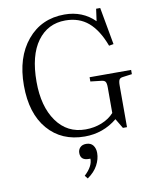

<svg xmlns="http://www.w3.org/2000/svg" viewBox="-104 -808 939 1152"><g transform="rotate(-10 365.5 -232.0)"><path d="M362.8 14.2Q222.2 14.2 138.7 -82.5Q55.2 -179.2 55.2 -350.1Q55.2 -521.5 141.4 -624.8Q227.5 -728 368.2 -728Q478.5 -728 551.8 -654.8L562 -729H586.9L627.9 -502L600.1 -497.1Q563.5 -595.7 507.3 -643.8Q451.2 -691.9 367.2 -691.9Q260.3 -691.9 197 -605.7Q133.8 -519.5 133.8 -358.9Q133.8 -208.5 198.5 -117.7Q263.2 -26.9 375 -26.9Q427.7 -26.9 473.6 -45.2Q519.5 -63.5 548.8 -96.2V-252.9Q548.8 -277.8 542.2 -287.1Q535.6 -296.4 516.1 -297.9L452.1 -305.2V-331.1H705.1V-305.2L649.9 -297.9Q633.3 -296.4 627.2 -286.6Q621.1 -276.9 621.1 -250V2.9H596.2L561 -56.2Q475.1 14.2 362.8 14.2ZM335.9 265.1 320.8 246.1Q373.5 197.3 372.1 150.9H361.8Q312 150.9 312 106Q312 85.9 325.2 72.5Q338.4 59.1 361.8 59.1Q390.1 59.1 404.1 77.6Q418 96.2 418 124Q418 161.1 398.2 198.2Q378.4 235.4 335.9 265.1Z"/></g></svg>

Font: Literata Light
Style: Regular
Weight: 300
Designer: Latin by Veronika Burian and Jose Scaglione. Greek by Irene Vlachou. Cyrillic by Vera Evstafieva.
Foundry: TypeTogether
Version: Version 3.021